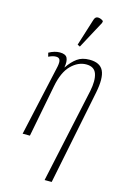

<svg xmlns="http://www.w3.org/2000/svg" viewBox="-152 -871 751 1174"><g transform="rotate(15 223.5 -283.5)"><path d="M257 239 386 -360Q400 -429 386 -469.5Q372 -510 321 -510Q270 -510 226 -466.5Q182 -423 164 -330L100 0H54L154 -451Q160 -481 154.5 -494.5Q149 -508 130 -508Q121 -508 110.5 -505.5Q100 -503 83 -495L77 -519Q113 -539 146 -539Q183 -539 193 -518Q203 -497 196 -458H197Q224 -498 255 -520.5Q286 -543 333 -543Q400 -543 421 -499Q442 -455 423 -360L302 239ZM254 -605 238 -613 292 -785Q299 -807 317.5 -805.5Q336 -804 350 -792L348 -780Z"/></g></svg>

Font: Noto Serif ExtraCondensed ExtraLight
Style: Italic
Weight: 200
Width: 2
Italic angle: -12°
Designer: Monotype Design Team
Foundry: Monotype Imaging Inc.
Version: Version 2.014; ttfautohint (v1.8.4.7-5d5b)